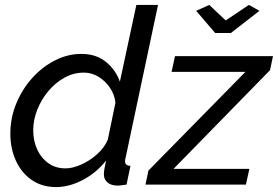

<svg xmlns="http://www.w3.org/2000/svg" viewBox="-20 -750 1129 780"><path d="M208 10Q150 10 108 -19.5Q66 -49 44 -98.5Q22 -148 22 -207Q22 -270 45.5 -328Q69 -386 109.5 -431.5Q150 -477 202 -504Q254 -531 311 -531Q371 -531 411 -498Q451 -465 467 -418L534 -730H622L490 -108Q489 -104 488.5 -101Q488 -98 488 -95Q488 -77 510 -76L494 0Q483 1 474.5 2.5Q466 4 459 4Q431 4 416.5 -9Q402 -22 402 -41Q402 -50 404 -63Q406 -76 411 -98Q372 -48 316.5 -19Q261 10 208 10ZM777 -706 830 -730 897 -667 991 -730 1034 -706 918 -616H854ZM583 -57 977 -458H677L691 -522H1089L1077 -465L685 -64H993L979 0H571ZM246 -66Q275 -66 310 -81.5Q345 -97 375 -124Q405 -151 418 -183L449 -333Q445 -367 426 -394.5Q407 -422 379.5 -438.5Q352 -455 321 -455Q279 -455 242 -434.5Q205 -414 176.5 -380Q148 -346 131.5 -304.5Q115 -263 115 -221Q115 -178 131 -143Q147 -108 176.5 -87Q206 -66 246 -66Z"/></svg>

Font: Raleway Medium
Style: Italic
Weight: 500
Italic angle: -12°
Designer: Matt McInerney, Pablo Impallari, Rodrigo Fuenzalida
Foundry: Matt McInerney, Pablo Impallari, Rodrigo Fuenzalida
Version: Version 4.026